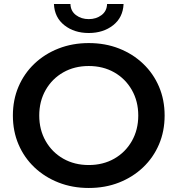

<svg xmlns="http://www.w3.org/2000/svg" viewBox="-20 -924 882 954"><path d="M421 10Q340 10 271 -17Q202 -44 151 -92.5Q100 -141 72 -206.5Q44 -272 44 -350Q44 -428 72 -493.5Q100 -559 151 -607.5Q202 -656 271 -683Q340 -710 421 -710Q503 -710 571.5 -683Q640 -656 691 -607.5Q742 -559 770 -493.5Q798 -428 798 -350Q798 -272 770 -206.5Q742 -141 691 -92.5Q640 -44 571.5 -17Q503 10 421 10ZM421 -104Q492 -104 547.5 -135.5Q603 -167 635 -223Q667 -279 667 -350Q667 -421 635 -477Q603 -533 547.5 -564.5Q492 -596 421 -596Q350 -596 294.5 -564.5Q239 -533 207 -477Q175 -421 175 -350Q175 -279 207 -223Q239 -167 294.5 -135.5Q350 -104 421 -104ZM421 -760Q349 -760 300 -798.5Q251 -837 248 -904H330Q331 -869 357.5 -849Q384 -829 421 -829Q458 -829 484.5 -849Q511 -869 512 -904H594Q591 -837 542 -798.5Q493 -760 421 -760Z"/></svg>

Font: Montserrat SemiBold
Style: Regular
Weight: 600
Designer: Julieta Ulanovsky
Foundry: Julieta Ulanovsky
Version: Version 9.000; ttfautohint (v1.8.4.7-5d5b)